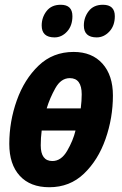

<svg xmlns="http://www.w3.org/2000/svg" viewBox="-20 -776 513 806"><path d="M284 -708Q284 -756 235 -756Q196 -756 175.5 -729.5Q155 -703 155 -669Q155 -619 209 -619Q239 -619 261.5 -643.5Q284 -668 284 -708ZM462 -708Q462 -756 412 -756Q373 -756 352.5 -729.5Q332 -703 332 -669Q332 -619 386 -619Q416 -619 439 -643.5Q462 -668 462 -708ZM454 -375Q454 -460 410 -509Q366 -558 289 -558Q202 -558 142 -500.5Q82 -443 50.5 -354.5Q19 -266 19 -172Q19 -86 63 -38Q107 10 187 10Q273 10 332.5 -47Q392 -104 423 -192.5Q454 -281 454 -375ZM273 -448Q323 -448 323 -380Q323 -368 322 -352Q321 -336 319 -321H176Q189 -364 212.5 -406Q236 -448 273 -448ZM151 -166Q151 -197 155 -228H297Q287 -186 262 -143Q237 -100 200 -100Q151 -100 151 -166Z"/></svg>

Font: Noto Sans UI Condensed ExtraBold
Style: Italic
Weight: 800
Width: 3
Designer: Monotype Design Team
Foundry: Monotype Imaging Inc.
Version: 1.001